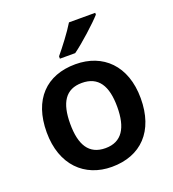

<svg xmlns="http://www.w3.org/2000/svg" viewBox="-140 -873 894 990"><g transform="rotate(-20 307.0 -378.0)"><path d="M495 -756V-766H351C324 -721 274 -656 243 -619V-606H327C376 -641 462 -719 495 -756ZM565 -272C565 -452 458 -552 308 -552C148 -552 49 -452 49 -272C49 -92 157 10 305 10C465 10 565 -92 565 -272ZM178 -272C178 -387 216 -450 306 -450C397 -450 436 -387 436 -272C436 -157 397 -92 307 -92C216 -92 178 -157 178 -272Z"/></g></svg>

Font: Noto Sans Bamum SemiBold
Style: Regular
Weight: 600
Designer: Monotype Design Team
Foundry: Monotype Imaging Inc.
Version: Version 2.002